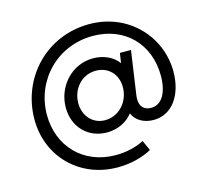

<svg xmlns="http://www.w3.org/2000/svg" viewBox="-116 -751 1162 1089"><g transform="rotate(-15 465.5 -206.5)"><path d="M446 207C519 207 589 190 646 159L619 99C571 124 512 137 453 137C262 137 133 0 133 -184C133 -386 290 -550 499 -550C688 -550 815 -418 815 -233C815 -133 778 -70 715 -70C679 -70 642 -91 652 -161L689 -417H624L615 -359C585 -402 529 -427 468 -427C343 -427 247 -321 247 -196C247 -83 326 0 438 0C498 0 554 -25 590 -71C608 -26 656 0 712 0C821 0 890 -101 890 -237C890 -442 728 -620 497 -620C246 -620 58 -421 58 -177C58 41 222 207 446 207ZM322 -203C322 -284 381 -355 465 -355C538 -355 590 -302 590 -226C590 -139 526 -70 445 -70C374 -70 322 -126 322 -203Z"/></g></svg>

Font: Mluvka
Style: Italic
Weight: 400
Italic angle: -8°
Designer: Modified by Jiří Krblich, Original typeface by Gumpita Rahayu
Foundry: Gumpita Rahayu & Jiří Krblich
Version: Version 2.000;Glyphs 3.1.1 (3134)